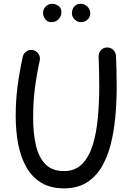

<svg xmlns="http://www.w3.org/2000/svg" viewBox="-20 -963 699 1021"><path d="M155.8 -696.8Q174.3 -692.4 184.8 -676.3Q195.3 -660.2 191.4 -641.6Q174.3 -563.5 165.3 -491.9Q156.2 -420.4 156.2 -335.9Q156.2 -253.9 171.1 -189.9Q186 -126 221.7 -89.6Q257.3 -53.2 320.3 -53.2Q378.9 -53.2 415.8 -90.1Q452.6 -127 472.7 -190.4Q492.7 -253.9 500.2 -335.9Q507.8 -418 507.8 -507.8Q507.8 -543 506.8 -587.9Q505.9 -632.8 504.4 -662.6Q503.9 -681.6 516.6 -695.8Q529.3 -710 548.3 -710.4Q566.9 -711.4 581.1 -698.7Q595.2 -686 596.7 -667Q598.1 -637.2 599.4 -590.8Q600.6 -544.4 600.6 -507.8Q600.6 -422.4 593.3 -342Q585.9 -261.7 568.1 -192.9Q550.3 -124 518.6 -72Q486.8 -20 438.2 9.3Q389.6 38.6 320.3 38.6Q249 38.6 200 9Q150.9 -20.5 120.8 -73Q90.8 -125.5 77.1 -195.1Q63.5 -264.6 63.5 -344.7Q63.5 -428.2 73.2 -503.4Q83 -578.6 101.1 -661.1Q105 -679.7 121.3 -690.2Q137.7 -700.7 155.8 -696.8ZM460 -892.6Q460 -871.1 444.8 -858.2Q429.7 -845.2 411.1 -845.2Q390.1 -845.2 376.2 -860.1Q362.3 -875 362.3 -892.1Q362.3 -913.6 375 -928.2Q387.7 -942.9 406.7 -942.9Q429.2 -942.9 444.6 -928Q460 -913.1 460 -892.6ZM306.6 -899.4Q306.6 -876 291.3 -860.6Q275.9 -845.2 252.4 -845.2Q232.9 -845.2 220.9 -860.8Q209 -876.5 209 -894Q209 -914.1 223.1 -928.5Q237.3 -942.9 257.8 -942.9Q275.9 -942.9 291.3 -931.2Q306.6 -919.4 306.6 -899.4Z"/></svg>

Font: Mikhak Medium
Style: Regular
Weight: 500
Designer: Amin Abedi
Version: Version 3.3